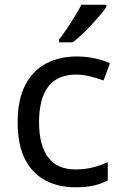

<svg xmlns="http://www.w3.org/2000/svg" viewBox="-20 -786 520 816"><path d="M300 10Q229 10 173.5 -19Q118 -48 86.5 -109Q55 -170 55 -265Q55 -364 88 -426Q121 -488 177.5 -517Q234 -546 306 -546Q347 -546 385 -537.5Q423 -529 447 -517L420 -444Q396 -453 364 -461Q332 -469 304 -469Q146 -469 146 -266Q146 -169 184.5 -117.5Q223 -66 299 -66Q343 -66 376.5 -75Q410 -84 438 -97V-19Q411 -5 378.5 2.5Q346 10 300 10ZM432 -756Q420 -738 395 -709.5Q370 -681 341.5 -652.5Q313 -624 289 -606H231V-618Q246 -637 263.5 -663Q281 -689 298 -716.5Q315 -744 326 -766H432Z"/></svg>

Font: Noto Sans SignWriting
Style: Regular
Weight: 400
Designer: Monotype Design Team
Foundry: Monotype Imaging Inc.
Version: Version 2.004; ttfautohint (v1.8.4.7-5d5b)